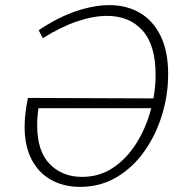

<svg xmlns="http://www.w3.org/2000/svg" viewBox="-20 -722 736 749"><path d="M293 7Q229 7 180 -20Q131 -47 103.5 -99.5Q76 -152 76 -228Q76 -256 80 -286.5Q84 -317 89 -340L600 -338L595 -300H119L131 -307Q128 -287 126.5 -268Q125 -249 125 -233Q125 -132 174 -82Q223 -32 300 -32Q368 -32 421 -67.5Q474 -103 511 -161.5Q548 -220 567.5 -290.5Q587 -361 587 -430Q587 -546 536 -603Q485 -660 397 -660Q344 -660 280.5 -638.5Q217 -617 147 -573L131 -604Q205 -654 275.5 -678Q346 -702 407 -702Q474 -702 525.5 -672Q577 -642 606.5 -582Q636 -522 636 -432Q636 -352 612 -273.5Q588 -195 543 -131.5Q498 -68 434.5 -30.5Q371 7 293 7Z"/></svg>

Font: Bitter Thin Light
Style: Italic
Weight: 300
Italic angle: -9°
Version: Version 2.002